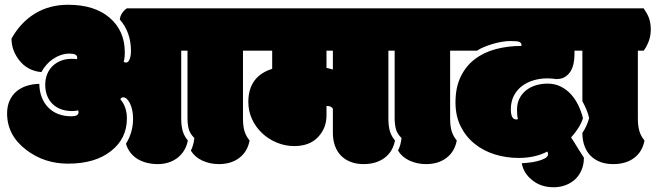

<svg xmlns="http://www.w3.org/2000/svg" viewBox="-20 -685 2752 806"><path d="M1000 -188Q1000 -155.8 1006.3 -134.5Q1012.7 -113.3 1027.8 -95.2Q1019 -48.3 984.6 -22.2Q950.2 3.9 898.9 3.9Q861.8 3.9 830.1 -10.5Q798.3 -24.9 781.2 -52.7Q793 -76.2 795.9 -105.5Q777.3 -124 772.2 -143.8Q767.1 -163.6 767.1 -189.5V-472.2H740.7V-188Q740.7 -155.8 747.1 -134.5Q753.4 -113.3 768.6 -95.2Q764.2 -71.8 752.7 -53.2Q741.2 -34.7 724.6 -22Q708 -9.3 687 -2.7Q666 3.9 642.6 3.9Q618.7 3.9 596.9 -1.5Q575.2 -6.8 557.9 -17.3Q540.5 -27.8 527.8 -43.9Q515.1 -60.1 508.8 -81.5Q538.6 -129.4 538.6 -186.5Q538.6 -226.1 524.4 -253.4Q511.7 -276.4 497.6 -276.4Q488.3 -276.4 485.4 -268.1Q512.7 -236.3 512.7 -188Q512.7 -103 445.8 -50.8Q379.4 2 265.6 2Q165.5 2 90.3 -55.7Q9.8 -116.7 9.8 -209Q9.8 -239.3 20.3 -262.5Q30.8 -285.6 48.8 -301Q66.9 -316.4 91.8 -324.5Q116.7 -332.5 145 -333Q145.5 -302.2 155 -277.3Q164.6 -252.4 181.9 -234.4Q199.2 -216.3 224.1 -206.5Q249 -196.8 279.8 -196.8Q309.6 -196.8 309.6 -213.4Q309.6 -217.3 308.1 -221.7Q297.4 -218.8 283.2 -218.8Q256.8 -218.8 235.8 -226.6Q214.8 -234.4 200.2 -249Q185.5 -263.7 177.7 -283.9Q169.9 -304.2 169.9 -329.1Q169.9 -353.5 178 -373.5Q186 -393.6 200.7 -407.7Q215.3 -421.9 235.6 -429.9Q255.9 -438 279.8 -438Q296.4 -438 302.7 -436.5Q304.2 -439.5 304.2 -442.9Q304.2 -460 272 -460Q253.4 -460 235.6 -453.9Q217.8 -447.8 202.4 -437.3Q187 -426.8 174.6 -412.6Q162.1 -398.4 153.8 -382.3Q94.2 -387.7 59.1 -434.1Q28.3 -475.1 28.3 -522.9Q66.4 -591.3 127 -628.2Q187.5 -665 266.1 -665Q377 -665 440.4 -610.4Q503.9 -555.7 503.9 -465.3Q503.9 -439 499 -425.8Q501 -424.8 503.2 -423.6Q505.4 -422.4 508.3 -422.4Q515.6 -422.4 519.8 -428.2Q523.9 -434.1 526.1 -441.9Q528.3 -449.7 529.1 -457.8Q529.8 -465.8 529.8 -470.7Q529.8 -549.8 482.9 -603Q485.8 -630.4 512.2 -649.9H1024.4Q1032.2 -638.2 1037.8 -628.2Q1043.5 -618.2 1047.1 -607.7Q1050.8 -597.2 1052.5 -585.7Q1054.2 -574.2 1054.2 -560.1Q1054.2 -513.7 1024.4 -472.2H1000Z M1377.4 -472.2H1350.6V-399.9Q1356 -398.9 1362.8 -397.2Q1369.6 -395.5 1377.4 -393.1ZM982.4 -560.1Q982.4 -573.2 984.1 -584.5Q985.8 -595.7 989.5 -606.4Q993.2 -617.2 999 -627.7Q1004.9 -638.2 1012.7 -649.9H1634.8Q1642.6 -638.2 1648.2 -628.2Q1653.8 -618.2 1657.5 -607.7Q1661.1 -597.2 1662.8 -585.7Q1664.6 -574.2 1664.6 -560.1Q1664.6 -513.7 1634.8 -472.2H1610.4V-188Q1610.4 -155.8 1616.7 -134.5Q1623 -113.3 1638.2 -95.2Q1628.9 -47.9 1594 -22Q1559.1 3.9 1505.9 3.9Q1476.1 3.9 1452.1 -5.4Q1428.2 -14.6 1411.6 -31.5Q1395 -48.3 1386.2 -72.8Q1377.4 -97.2 1377.4 -127V-229Q1371.6 -235.8 1366.5 -238Q1361.3 -240.2 1350.6 -240.2V-200.2Q1350.6 -147.5 1315.4 -109.9Q1279.8 -71.8 1215.3 -71.8Q1177.2 -71.8 1142.3 -86.2Q1107.4 -100.6 1080.8 -125.5Q1054.2 -150.4 1038.3 -184.1Q1022.5 -217.8 1022.5 -256.8Q1022.5 -364.7 1122.6 -396V-472.2H1012.7Q982.4 -514.2 982.4 -560.1Z M1869.6 -188Q1869.6 -155.8 1876 -134.5Q1882.3 -113.3 1897.5 -95.2Q1888.7 -48.3 1854.2 -22.2Q1819.8 3.9 1768.6 3.9Q1731.4 3.9 1699.7 -10.5Q1668 -24.9 1650.9 -52.7Q1662.6 -76.2 1665.5 -105.5Q1647 -124 1641.8 -143.8Q1636.7 -163.6 1636.7 -189.5V-472.2H1611.8Q1582 -513.7 1582 -560.1Q1582 -585 1589.1 -605Q1596.2 -625 1611.8 -649.9H1894Q1901.9 -638.2 1907.5 -628.2Q1913.1 -618.2 1916.7 -607.7Q1920.4 -597.2 1922.1 -585.7Q1923.8 -574.2 1923.8 -560.1Q1923.8 -513.7 1894 -472.2H1869.6Z M2377.4 -107.9Q2382.8 -99.1 2391.1 -86.9Q2397.9 -75.2 2407.7 -59.8Q2417.5 -44.4 2431.2 -22.9Q2431.2 4.9 2421.6 27.8Q2412.1 50.8 2395.3 66.9Q2378.4 83 2355 92Q2331.5 101.1 2304.2 101.1Q2248 101.1 2210.9 68.4Q2177.2 40.5 2170.4 0Q2179.7 0 2198.2 -2Q2216.8 -3.9 2235.1 -8.3Q2253.4 -12.7 2267.1 -20Q2280.8 -27.3 2280.8 -38.6Q2280.8 -43.9 2277.3 -48.8Q2226.6 -22 2157.2 -22Q2104.5 -22 2056.4 -37.1Q2008.3 -52.2 1971.9 -81.8Q1935.5 -111.3 1913.8 -154.8Q1892.1 -198.2 1892.1 -254.9Q1892.1 -317.9 1913.8 -362.8Q1935.5 -407.7 1973.1 -436.5Q2010.7 -465.3 2061.3 -478.8Q2111.8 -492.2 2169.4 -492.2Q2169.4 -498.5 2167.5 -502.7Q2165.5 -506.8 2160.2 -509Q2154.8 -511.2 2145.3 -512Q2135.7 -512.7 2120.6 -512.7Q2106 -512.7 2086.9 -509.5Q2067.9 -506.3 2048.8 -500.7Q2029.8 -495.1 2012.2 -487.8Q1994.6 -480.5 1982.4 -472.2H1870.1Q1840.3 -513.7 1840.3 -560.1Q1840.3 -585 1847.4 -605Q1854.5 -625 1870.1 -649.9H2438Q2445.8 -638.2 2451.7 -627.7Q2457.5 -617.2 2461.2 -606.4Q2464.8 -595.7 2466.6 -584.5Q2468.3 -573.2 2468.3 -560.1Q2468.3 -514.2 2438 -472.2H2391.6V-456.1Q2391.6 -437.5 2387.9 -419.2Q2384.3 -400.9 2375.5 -386.2Q2366.7 -371.6 2352.1 -362.3Q2337.4 -353 2315.4 -353Q2297.4 -356 2277.3 -356Q2247.6 -356 2220 -347.9Q2192.4 -339.8 2171.1 -323.7Q2149.9 -307.6 2137.2 -283.2Q2124.5 -258.8 2124.5 -226.1Q2124.5 -183.6 2147 -183.6Q2151.4 -183.6 2154.3 -185.1Q2150.4 -198.2 2150.4 -224.1Q2150.4 -251.5 2160.9 -272Q2171.4 -292.5 2189.2 -306.4Q2207 -320.3 2230.2 -327.1Q2253.4 -334 2278.3 -334Q2309.6 -334 2334.2 -321.5Q2358.9 -309.1 2377.2 -288.8Q2395.5 -268.6 2408 -242.4Q2420.4 -216.3 2427.2 -189Q2416.5 -151.9 2377.4 -107.9Z M2424.8 -472.2H2399.4Q2369.6 -513.7 2369.6 -560.1Q2369.6 -585 2376.7 -605Q2383.8 -625 2399.4 -649.9H2682.1Q2689.9 -638.2 2695.6 -628.2Q2701.2 -618.2 2704.8 -607.7Q2708.5 -597.2 2710.2 -585.7Q2711.9 -574.2 2711.9 -560.1Q2711.9 -513.7 2682.1 -472.2H2657.7V-188Q2657.7 -155.8 2664.1 -134.5Q2670.4 -113.3 2685.5 -95.2Q2676.8 -48.3 2642.3 -22.2Q2607.9 3.9 2554.2 3.9Q2523.9 3.9 2500 -5.1Q2476.1 -14.2 2459.2 -31.2Q2442.4 -48.3 2433.6 -72.5Q2424.8 -96.7 2424.8 -127Q2443.8 -154.8 2453.1 -189Q2447.3 -218.8 2424.8 -260.3Z"/></svg>

Font: Modak sl
Style: Regular
Weight: 400
Designer: Sarang Kulkarni, Maithili Shingre, Noopur Datye
Foundry: Ek Type
Version: Version 1.036;PS Version 1.000;hotconv 1.0.79;makeotf.lib2.5